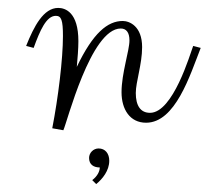

<svg xmlns="http://www.w3.org/2000/svg" viewBox="-20 -355 527 485"><path d="M65 -234C81 -278 97 -315 121 -315C135 -315 139 -304 139 -264C139 -206 127 -108 112 -31L140 -26C149 -44 209 -283 285 -283C299 -283 307 -273 307 -253C307 -227 287 -170 287 -122C287 -79 308 -45 349 -45C423 -45 460 -165 487 -234L468 -239C460 -218 417 -70 359 -70C335 -70 323 -88 323 -120C323 -148 339 -193 339 -236C339 -289 307 -302 290 -302C252 -302 215 -272 174 -186C176 -208 178 -232 178 -251C178 -324 145 -335 127 -335C90 -335 66 -289 46 -239ZM223 110C239 97 256 76 256 51C256 33 246 20 229 20C216 20 205 31 205 44C205 61 217 68 232 68C232 78 226 90 213 100Z"/></svg>

Font: Clicker Script
Style: Regular
Weight: 400
Designer: Astigmatic (AOETI)
Foundry: Astigmatic (AOETI)
Version: Version 1.000